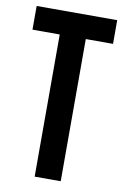

<svg xmlns="http://www.w3.org/2000/svg" viewBox="-81 -749 518 798"><g transform="rotate(10 178.0 -350.0)"><path d="M8 -700H348V-600H233V0H123V-600H8Z"/></g></svg>

Font: SVN-Bebas Neue
Style: Bold
Weight: 700
Designer: Ryoichi Tsunekawa
Foundry: Ryoichi Tsunekawa
Version: Version 1.300; ttfautohint (v1.7.9-c794)